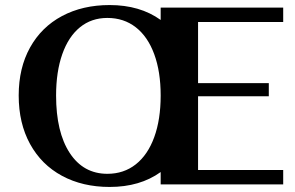

<svg xmlns="http://www.w3.org/2000/svg" viewBox="-20 -730 1167 760"><path d="M764 -643V-401H1044V-349H764V-57H1101V0H616V-49Q534 10 414 10Q307 10 225.5 -34Q144 -78 99 -160Q54 -242 54 -352Q54 -461 99 -542Q144 -623 225.5 -666.5Q307 -710 414 -710Q534 -710 616 -651V-700H1101V-643ZM616 -352Q616 -446 590.5 -515.5Q565 -585 517.5 -622Q470 -659 405 -659Q342 -659 296.5 -622Q251 -585 226.5 -515.5Q202 -446 202 -352Q202 -207 256 -124.5Q310 -42 405 -42Q470 -42 517.5 -79.5Q565 -117 590.5 -187Q616 -257 616 -352Z"/></svg>

Font: Fahkwang SemiBold
Style: Regular
Weight: 600
Designer: Suppakit Chalermlarp | Katatrad Co.,Ltd.
Foundry: Cadson Demak Co.,Ltd.
Version: Version 1.000; ttfautohint (v1.6)